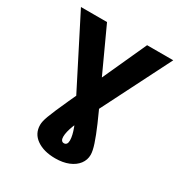

<svg xmlns="http://www.w3.org/2000/svg" viewBox="-211 -885 1196 1258"><g transform="rotate(30 386.5 -256.5)"><path d="M37.1 -727.5H234.4L435.5 -289.6Q481.9 -191.9 513.2 -119.6Q544.4 -47.4 560.5 1.7Q576.7 50.8 576.7 79.6Q576.7 118.7 553 149.7Q529.3 180.7 486.6 198.2Q443.8 215.8 386.2 215.8Q299.3 215.8 245.4 178.2Q191.4 140.6 191.4 74.7Q191.4 62 194.8 46.1Q198.2 30.3 207.3 5.6Q216.3 -19 232.7 -57.1Q249 -95.2 274.9 -151.9Q300.8 -208.5 338.4 -290L537.6 -727.5H735.4L405.8 -75.7Q392.1 -48.3 382.1 -22.7Q372.1 2.9 366.7 25.6Q361.3 48.3 361.3 66.4Q361.3 83 367.7 92.3Q374 101.6 386.2 101.6Q398.9 101.6 405.5 92.5Q412.1 83.5 412.1 65.9Q412.1 47.4 406.7 24.7Q401.4 2 391.6 -23.9Q381.8 -49.8 368.7 -75.7Z"/></g></svg>

Font: Inter 17pt ExtraBold
Style: Regular
Weight: 800
Version: Version 4.001;git-66647c0bb